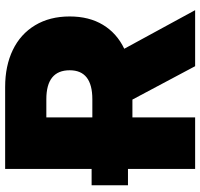

<svg xmlns="http://www.w3.org/2000/svg" viewBox="-36 -731 767 735"><g transform="rotate(-90 347.5 -363.5)"><path d="M68.2 0V-257.1H5.7V-396.3H68.2V-727.3H382.1Q462.7 -727.3 523.6 -698Q584.5 -668.7 618.3 -612.6Q652 -556.5 652 -480.1Q652 -405.9 619.9 -352.8Q587.7 -299.7 528.4 -271.3L676.1 0H461.6L333.8 -240.1H265.6V0ZM265.6 -393.5H335.2Q446 -393.5 446 -480.1Q446 -569.6 335.2 -569.6H265.6Z"/></g></svg>

Font: Karasuma Gothic
Style: Black
Weight: 900
Designer: Rasmus Andersson / Ryoko Nishizuka
Foundry: Genbu
Version: Version 1.00